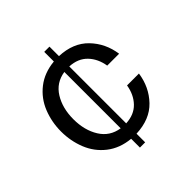

<svg xmlns="http://www.w3.org/2000/svg" viewBox="-179 -749 959 959"><g transform="rotate(-45 300.0 -270.0)"><path d="M447 -197H531Q519 -113 463.5 -55Q408 3 310 7V68H273V6Q200 -1 149.5 -40.5Q99 -80 75 -140Q51 -200 51 -267Q51 -334 75 -394Q99 -454 149.5 -493.5Q200 -533 273 -540V-608H310V-541Q407 -537 463 -479Q519 -421 531 -337H447Q438 -393 403.5 -429Q369 -465 310 -468V-66Q369 -69 403.5 -105Q438 -141 447 -197ZM273 -68V-466Q207 -456 172.5 -400.5Q138 -345 138 -267Q138 -189 172.5 -133.5Q207 -78 273 -68Z"/></g></svg>

Font: Be Vietnam
Style: Regular
Weight: 400
Designer: Gabriel Lam
Foundry: TypeRant
Version: Version 4.000